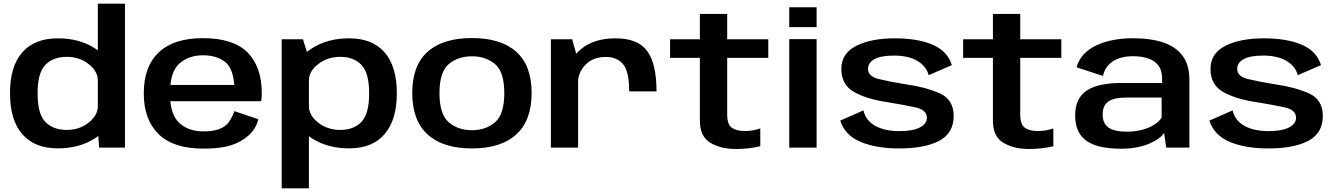

<svg xmlns="http://www.w3.org/2000/svg" viewBox="-20 -805 7285 1047"><path d="M520.5 0H661.5V-785H513.5V-99ZM295 4Q412 4 495 -49Q578 -102 578 -155.5L513.5 -227Q513.5 -175.5 463.2 -136Q413 -96.5 344 -96.5Q270.5 -96.5 227.8 -139.8Q185 -183 185 -296Q185 -408.5 227.8 -451.8Q270.5 -495 344 -495Q413 -495 463.2 -455.8Q513.5 -416.5 513.5 -366L578 -436.5Q578 -490 495 -543Q412 -596 295 -596Q169.5 -596 102 -520Q34.5 -444 34.5 -297Q34.5 -149.5 102 -72.8Q169.5 4 295 4Z M1090 5.5V-88.5Q1006.5 -88.5 957 -135.5Q907 -181.5 907 -295.5Q907 -413 957.5 -458Q1008.5 -503.5 1087 -503.5Q1167.5 -503.5 1214 -462Q1251 -425.5 1257.5 -342H892.5V-253H1404Q1407.5 -272.5 1407.5 -297Q1407.5 -440 1330 -519Q1251.5 -597 1086.5 -597Q928 -597 846.5 -520Q764 -443 764 -296Q764 -152.5 845.5 -73Q925.5 5.5 1090 5.5ZM1090 -88.5V5.5Q1180.5 5.5 1237.5 -12Q1294 -29.5 1335 -66Q1376 -102 1388.5 -155L1258 -199Q1246 -164.5 1227 -138Q1207 -112 1172.5 -100Q1138.5 -88.5 1090 -88.5Z M1516 222H1664.5V-487.5L1632 -591H1516ZM1884.5 4Q2010.5 4 2077.2 -73.5Q2144 -151 2144 -297Q2144 -443 2077.2 -519.5Q2010.5 -596 1884.5 -596Q1767.5 -596 1683.8 -543Q1600 -490 1600 -436.5L1664.5 -366Q1664.5 -416.5 1715.5 -455.8Q1766.5 -495 1835.5 -495Q1909 -495 1951 -451.2Q1993 -407.5 1993 -296Q1993 -184 1951 -140.2Q1909 -96.5 1835.5 -96.5Q1766.5 -96.5 1715.5 -136Q1664.5 -175.5 1664.5 -227L1600 -155.5Q1600 -102 1683.8 -49Q1767.5 4 1884.5 4Z M2553.5 4.5Q2711.5 4.5 2795.2 -71.8Q2879 -148 2879 -298Q2879 -448 2795.2 -522.8Q2711.5 -597.5 2553.5 -597.5Q2395.5 -597.5 2311.8 -522.8Q2228 -448 2228 -298Q2228 -148 2311.8 -71.8Q2395.5 4.5 2553.5 4.5ZM2553.5 -95Q2478 -95 2427.2 -138.2Q2376.5 -181.5 2376.5 -297Q2376.5 -413 2427.2 -455.5Q2478 -498 2553.5 -498Q2629 -498 2679.5 -455.5Q2730 -413 2730 -297Q2730 -181.5 2679.5 -138.2Q2629 -95 2553.5 -95Z M3411 -306.5H3560Q3560 -457.5 3509.2 -526.8Q3458.5 -596 3336.5 -596Q3216.5 -596 3145.5 -534.8Q3074.5 -473.5 3074.5 -392L3131.5 -352Q3131.5 -409 3172.5 -451.8Q3213.5 -494.5 3283.5 -494.5Q3344 -494.5 3377.5 -455.2Q3411 -416 3411 -306.5ZM2984 0H3132.5V-474L3100 -591H2984Z M3992.5 7.5Q4062.5 7.5 4126 -7.5V-104.5Q4084.5 -90.5 4041.5 -90.5Q3996 -90.5 3970.8 -108.2Q3945.5 -126 3945.5 -181V-489.5H4169.5V-591H3945.5V-729H3796.5V-591H3634V-489.5H3796.5V-147Q3796.5 -60 3853.8 -26.2Q3911 7.5 3992.5 7.5Z M4284 0H4433V-591.5H4284ZM4284 -765.5V-657H4433V-765.5Z M4883 4.5Q5024 4.5 5102.2 -37.5Q5180.5 -79.5 5180.5 -172.5Q5180.5 -262 5104.5 -296Q5028.5 -330 4918.5 -345.5Q4831.5 -359.5 4772.5 -373.8Q4713.5 -388 4713.5 -429.5Q4713.5 -463 4749 -482.5Q4784.5 -502 4856.5 -502Q4932.5 -502 4982 -473Q5031.5 -444 5044 -395L5170.5 -450Q5147.5 -526 5066 -561Q4984.5 -596 4859 -596Q4729.5 -596 4648.8 -554.8Q4568 -513.5 4568 -429.5Q4568 -341.5 4638.8 -302.5Q4709.5 -263.5 4819 -248Q4909.5 -233 4972 -219.5Q5034.5 -206 5034.5 -163Q5034.5 -129.5 4995.8 -109.8Q4957 -90 4885.5 -90Q4804 -90 4752.5 -119Q4701 -148 4688.5 -203L4562 -147.5Q4587.5 -67 4673.2 -31.2Q4759 4.5 4883 4.5Z M5590.5 7.5Q5660.5 7.5 5724 -7.5V-104.5Q5682.5 -90.5 5639.5 -90.5Q5594 -90.5 5568.8 -108.2Q5543.5 -126 5543.5 -181V-489.5H5767.5V-591H5543.5V-729H5394.5V-591H5232V-489.5H5394.5V-147Q5394.5 -60 5451.8 -26.2Q5509 7.5 5590.5 7.5Z M6093.5 6Q6141 6 6180.2 -1.8Q6219.5 -9.5 6249.2 -22.5Q6279 -35.5 6299 -50.5Q6319 -65.5 6328 -80.5L6339.5 0H6466V-369Q6466 -449 6430 -499Q6394 -549 6325 -572.8Q6256 -596.5 6156.5 -596.5Q6102.5 -596.5 6052.8 -587.2Q6003 -578 5961.8 -559.2Q5920.5 -540.5 5891.5 -510.5Q5862.5 -480.5 5850.5 -438L5994.5 -391Q6003.5 -429.5 6026.8 -453Q6050 -476.5 6083.8 -487.5Q6117.5 -498.5 6157.5 -498.5Q6206.5 -498.5 6242.2 -486Q6278 -473.5 6297.5 -447Q6317 -420.5 6317 -378.5V-352.5H6095Q6036 -352.5 5989.2 -343.2Q5942.5 -334 5909.8 -313.5Q5877 -293 5860 -259.2Q5843 -225.5 5843 -176Q5843 -124.5 5860.2 -89.2Q5877.5 -54 5910.8 -33Q5944 -12 5990 -3Q6036 6 6093.5 6ZM6124 -87Q6096 -87 6072.2 -91.2Q6048.5 -95.5 6030.5 -105.8Q6012.5 -116 6002.8 -134.2Q5993 -152.5 5993 -181Q5993 -209 6002.8 -227.2Q6012.5 -245.5 6029.8 -255.2Q6047 -265 6071 -269Q6095 -273 6123 -273H6314.5V-163.5Q6303 -144.5 6276.2 -126.5Q6249.5 -108.5 6210.8 -97.8Q6172 -87 6124 -87Z M6896 4.5Q7037 4.5 7115.2 -37.5Q7193.5 -79.5 7193.5 -172.5Q7193.5 -262 7117.5 -296Q7041.5 -330 6931.5 -345.5Q6844.5 -359.5 6785.5 -373.8Q6726.5 -388 6726.5 -429.5Q6726.5 -463 6762 -482.5Q6797.5 -502 6869.5 -502Q6945.5 -502 6995 -473Q7044.5 -444 7057 -395L7183.5 -450Q7160.5 -526 7079 -561Q6997.5 -596 6872 -596Q6742.5 -596 6661.8 -554.8Q6581 -513.5 6581 -429.5Q6581 -341.5 6651.8 -302.5Q6722.5 -263.5 6832 -248Q6922.5 -233 6985 -219.5Q7047.5 -206 7047.5 -163Q7047.5 -129.5 7008.8 -109.8Q6970 -90 6898.5 -90Q6817 -90 6765.5 -119Q6714 -148 6701.5 -203L6575 -147.5Q6600.5 -67 6686.2 -31.2Q6772 4.5 6896 4.5Z"/></svg>

Font: Anybody SemiExpanded SemiBold
Style: Regular
Weight: 600
Width: 6
Designer: Tyler Finck
Foundry: Etcetera Type Company
Version: Version 1.113;gftools[0.9.25]